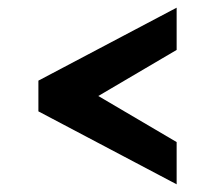

<svg xmlns="http://www.w3.org/2000/svg" viewBox="-20 -560 560 500"><path d="M80 -270V-350L440 -540V-430L236 -310L440 -190V-80Z"/></svg>

Font: Gully ECD Medium
Style: Regular
Weight: 500
Width: 2
Designer: jaikishan Patel
Foundry: MagicType
Version: Version 1.000;Glyphs 3.2 (3242)